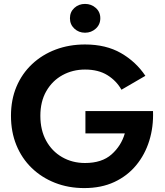

<svg xmlns="http://www.w3.org/2000/svg" viewBox="-20 -941 842 980"><path d="M337 -848Q337 -880 359.5 -900.5Q382 -921 414 -921Q446 -921 469 -900.5Q492 -880 492 -848Q492 -816 469 -795Q446 -774 414 -774Q382 -774 359.5 -795Q337 -816 337 -848ZM416 -260V-374H761Q764 -294 742 -223Q720 -152 675 -97.5Q630 -43 563.5 -12Q497 19 410 19Q329 19 260.5 -8Q192 -35 141.5 -84Q91 -133 63.5 -200.5Q36 -268 36 -350Q36 -432 64 -498.5Q92 -565 143.5 -613.5Q195 -662 264 -688Q333 -714 414 -714Q521 -714 597.5 -670Q674 -626 722 -554L600 -483Q574 -529 528 -557.5Q482 -586 414 -586Q351 -586 299 -557.5Q247 -529 216.5 -476Q186 -423 186 -350Q186 -277 215.5 -223Q245 -169 297 -139Q349 -109 414 -109Q500 -109 549.5 -153Q599 -197 617 -260Z"/></svg>

Font: Von Semi
Style: Regular
Weight: 600
Version: Version 4.000; ttfautohint (v1.8.4.7-5d5b)